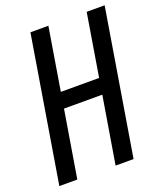

<svg xmlns="http://www.w3.org/2000/svg" viewBox="-136 -824 775 914"><g transform="rotate(-20 251.5 -367.5)"><path d="M6 0 127 -735H218L166 -419H360L412 -735H503L382 0H291L347 -339H153L97 0Z"/></g></svg>

Font: Iosevka Medium
Style: Italic
Weight: 500
Italic angle: -9°
Monospace: yes
Designer: Belleve Invis
Foundry: Belleve Invis
Version: Version 32.5.0; ttfautohint (v1.8.4)